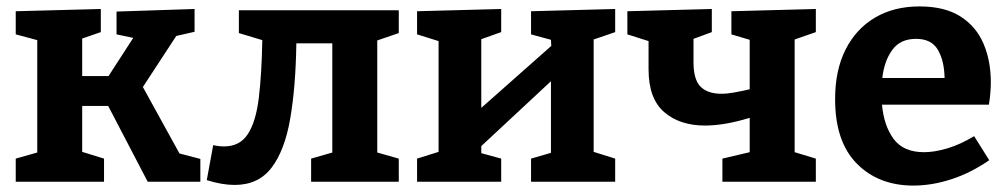

<svg xmlns="http://www.w3.org/2000/svg" viewBox="-20 -566 3140 598"><path d="M29 0V-72L96 -91V-441L29 -459V-531L294 -538V-466L236 -446V-329H318L395 -448L343 -459V-530L586 -538V-467L529 -454L425 -295L539 -88L604 -71V0H440L317 -236H236V-93L304 -72V0Z M711 10Q671 10 624 -5L644 -114Q661 -110 678 -110Q727 -110 752 -148.5Q777 -187 786 -260.5Q795 -334 797 -441L724 -463V-534H1222V-463L1155 -440V-91L1222 -72V0H949V-72L1015 -91V-431H903Q901 -296 884 -197Q867 -98 826 -44Q785 10 711 10Z M1279 0V-72L1346 -93V-438L1279 -459V-531L1541 -538V-466L1479 -444V-230L1697 -423L1696 -442L1634 -459V-531L1896 -538V-466L1829 -443V-93L1896 -72V0H1634V-72L1696 -90V-313L1479 -111V-89L1541 -72V0Z M2521 -72V0H2230V-72L2315 -92V-199Q2237 -175 2176 -175Q2097 -175 2048.5 -217Q2000 -259 2000 -350V-438L1934 -459V-531L2197 -538V-466L2140 -445V-372Q2140 -318 2162 -296Q2184 -274 2227 -274Q2245 -274 2267 -278Q2289 -282 2315 -288V-442L2258 -459V-531L2521 -538V-466L2455 -443V-92Z M2825 12Q2716 12 2648.5 -56.5Q2581 -125 2581 -257Q2581 -347 2613.5 -411.5Q2646 -476 2705 -511Q2764 -546 2844 -546Q2922 -546 2971 -515Q3020 -484 3043 -430.5Q3066 -377 3066 -310Q3066 -277 3060 -240H2727Q2733 -174 2763.5 -133Q2794 -92 2858 -92Q2891 -92 2931 -104Q2971 -116 3014 -142L3061 -67Q3003 -27 2942.5 -7.5Q2882 12 2825 12ZM2833 -445Q2784 -445 2759 -410.5Q2734 -376 2728 -323H2922Q2921 -377 2901 -411Q2881 -445 2833 -445Z"/></svg>

Font: Bitter
Style: Bold
Weight: 700
Designer: Sol Matas, and Bitter project Authors
Foundry: Sol Matas
Version: Version 2.001